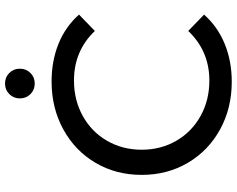

<svg xmlns="http://www.w3.org/2000/svg" viewBox="-109 -824 941 763"><g transform="rotate(-90 361.5 -442.5)"><path d="M48 -350Q48 -452 96 -533.5Q144 -615 229 -661.5Q314 -708 419 -708Q501 -708 569 -680.5Q637 -653 685 -599L620 -536Q541 -619 423 -619Q345 -619 282 -584Q219 -549 183.5 -487.5Q148 -426 148 -350Q148 -274 183.5 -212.5Q219 -151 282 -116Q345 -81 423 -81Q540 -81 620 -165L685 -102Q637 -48 568.5 -20Q500 8 418 8Q313 8 228.5 -38.5Q144 -85 96 -166.5Q48 -248 48 -350ZM352 -834Q352 -859 369 -876Q386 -893 411 -893Q436 -893 453 -876Q470 -859 470 -834Q470 -809 453 -792Q436 -775 411 -775Q386 -775 369 -792Q352 -809 352 -834Z"/></g></svg>

Font: Montserrat Alternates Medium
Style: Regular
Weight: 500
Designer: Julieta Ulanovsky
Foundry: Julieta Ulanovsky
Version: Version 7.200